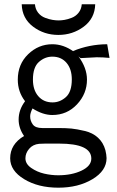

<svg xmlns="http://www.w3.org/2000/svg" viewBox="-20 -659 540 885"><path d="M26.9 70.8Q26.9 5.9 90.8 -32.2Q65.9 -68.4 65.9 -107.9Q65.9 -152.8 95.2 -191.9V-192.9Q62 -235.8 62 -292Q62 -362.8 109.6 -408.9Q157.2 -455.1 221.2 -455.1Q272 -455.1 318.8 -421.9L316.9 -423.8Q391.1 -454.6 474.1 -455.1L484.9 -392.1Q455.1 -395 425.8 -395Q422.9 -395 351.1 -391.1L341.8 -398.9Q380.9 -345.7 380.9 -292Q380.9 -227.1 335 -178Q289.1 -128.9 221.2 -128.9Q177.2 -128.9 129.9 -159.2Q118.7 -137.2 119.1 -122.1Q119.1 -102.1 131.1 -85.4Q143.1 -68.8 174.8 -68.8H250Q285.2 -68.8 309.6 -66.4Q334 -64 370.6 -55.4Q407.2 -46.9 431.6 -24.4Q456.1 -2 465.8 33.2Q470.7 53.2 471.2 69.8Q471.2 127.9 406 167Q340.8 206.1 249 206.1Q156.2 206.1 91.6 167Q26.9 127.9 26.9 70.8ZM80.1 -639.2H141.1Q143.1 -616.2 156 -600.1Q168.9 -584 188 -576.9Q207 -569.8 221.9 -567.4Q236.8 -564.9 250 -564.9Q263.2 -564.9 277.6 -567.4Q292 -569.8 310.5 -576.9Q329.1 -584 342 -600.1Q355 -616.2 356.9 -639.2H418.9Q417 -574.2 366 -536.1Q314.9 -498 249 -498Q183.1 -498 132.6 -536.1Q82 -574.2 80.1 -639.2ZM97.2 70.8Q97.2 96.7 124 115.2Q150.9 133.8 183.8 141.4Q216.8 148.9 248 148.9Q311 148.9 356 127.4Q400.9 106 400.9 71.8Q400.9 2.9 252 2.9H189L160.2 3.9Q131.3 6.8 114.3 26.9Q97.2 46.9 97.2 70.8ZM131.8 -292Q131.8 -244.1 156.5 -215.6Q181.2 -187 222.2 -187Q256.3 -187 283.7 -211.4Q311 -235.8 311 -293Q311 -340.8 286.6 -369.4Q262.2 -397.9 221.2 -397.9Q187 -397.9 159.4 -373.5Q131.8 -349.1 131.8 -292Z"/></svg>

Font: CMU Sans Serif
Style: Medium
Weight: 500
Version: Version 0.7.0